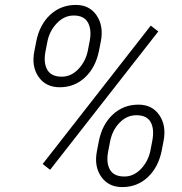

<svg xmlns="http://www.w3.org/2000/svg" viewBox="-20 -741 732 771"><path d="M125.5 -574.2Q138.7 -641.6 181.4 -681.4Q224.1 -721.2 284.7 -721.2Q339.8 -721.2 368.4 -678.5Q397 -635.7 384.8 -574.2L377.4 -536.6Q363.8 -469.7 321.5 -430.2Q279.3 -390.6 219.7 -390.6Q163.6 -390.6 134.5 -432.9Q105.5 -475.1 118.2 -536.6ZM163.1 -536.6Q153.8 -490.2 169.4 -461.7Q185.1 -433.1 228 -433.1Q265.6 -433.1 294.7 -463.6Q323.7 -494.1 332.5 -536.6L339.8 -574.2Q349.1 -620.6 333.5 -649.7Q317.9 -678.7 276.4 -678.7Q237.8 -678.7 208.3 -647.7Q178.7 -616.7 170.4 -574.2ZM377 -174.3Q390.1 -241.2 432.9 -281Q475.6 -320.8 536.1 -320.8Q591.3 -320.8 620.1 -278.3Q648.9 -235.8 636.7 -174.3L629.4 -136.2Q615.7 -68.8 573.2 -29.3Q530.8 10.3 471.2 10.3Q415 10.3 386 -32Q356.9 -74.2 369.6 -136.2ZM415 -136.2Q405.3 -89.4 420.9 -60.8Q436.5 -32.2 479.5 -32.2Q517.1 -32.2 546.1 -62.7Q575.2 -93.3 584 -136.2L591.3 -174.3Q600.6 -222.2 585.2 -250.2Q569.8 -278.3 527.8 -278.3Q489.3 -278.3 460.2 -248.3Q431.2 -218.3 422.4 -174.3ZM181.2 -59.1 151.4 -82.5 585.4 -638.2 615.7 -614.7Z"/></svg>

Font: Franko
Style: Light Italic
Weight: 300
Designer: Google
Version: Version 1.200310; 2013